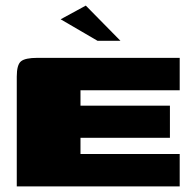

<svg xmlns="http://www.w3.org/2000/svg" viewBox="-20 -667 688 687"><path d="M40 0V-393Q40 -435 55 -447.5Q70 -460 114 -460H623V-344H268V-289H588V-174H268V-116H623V0ZM329 -521 197 -598 287 -647 411 -521Z"/></svg>

Font: Genos Thin Black
Style: Regular
Weight: 900
Version: Version 1.010